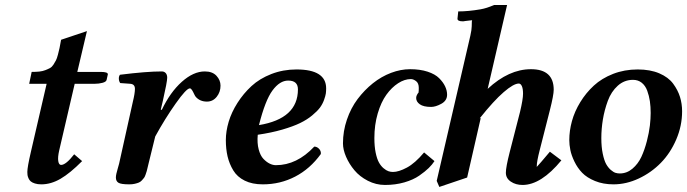

<svg xmlns="http://www.w3.org/2000/svg" viewBox="-20 -718 2713 758"><path d="M102.1 -119.1 164.1 -387.2H95.2L105 -434.1Q122.1 -434.1 135.5 -435.5Q148.9 -437 159.4 -441.2Q169.9 -445.3 177.5 -449.5Q185.1 -453.6 191.2 -463.1Q197.3 -472.7 200.9 -479.7Q204.6 -486.8 208.7 -502.2Q212.9 -517.6 215.1 -528.6Q217.3 -539.6 221.2 -561L323.2 -595.2L285.2 -434.1H377.9Q405.8 -434.1 405.8 -424.8L400.9 -402.8Q399.4 -395 384.8 -391.1Q370.1 -387.2 354 -387.2H274.9L213.9 -125Q207.5 -97.2 210 -82Q212.4 -66.9 221.2 -66.9Q240.2 -66.9 272.9 -108.9L304.2 -82Q256.8 -34.2 219 -12.2Q181.2 9.8 143.1 9.8Q128.4 9.8 117.7 6.3Q106.9 2.9 101.3 -2Q95.7 -6.8 92.5 -14.2Q89.4 -21.5 88.6 -26.9Q87.9 -32.2 87.9 -39.1Q87.9 -58.1 102.1 -119.1Z M614.7 -285.2 618.7 -284.2Q651.9 -354 697.8 -395Q743.7 -436 788.6 -436Q818.8 -436 834.7 -418.7Q850.6 -401.4 850.6 -379.9Q850.6 -354.5 835.4 -335.7Q820.3 -316.9 796.9 -316.9Q770 -316.9 753.4 -335Q750.5 -337.9 746.3 -346.9Q742.2 -356 738 -362.5Q733.9 -369.1 729.5 -369.1Q715.8 -369.1 673.6 -309.3Q631.3 -249.5 592.8 -179.2L566.4 -71.8L563 -57.6Q560.5 -46.9 559.3 -42.5Q558.1 -38.1 554.9 -29.1Q551.8 -20 548.8 -16.1Q545.9 -12.2 540.3 -6.1Q534.7 0 528.1 2.7Q521.5 5.4 512 7.6Q502.4 9.8 490.7 9.8Q457.5 9.8 447.5 3.4Q437.5 -2.9 437.5 -17.1Q437.5 -23.9 439.5 -32.5Q441.4 -41 444.8 -52.5Q448.2 -64 450.2 -71.8L504.4 -315.9Q512.7 -349.6 512.7 -367.2Q512.7 -385.7 494.6 -387.2L454.6 -390.1Q449.7 -397 449.2 -406.7Q448.7 -416.5 453.6 -422.9Q559.1 -436 618.7 -436Q628.4 -436 634.3 -429.4Q640.1 -422.9 640.1 -411.1Q640.1 -395.5 623 -320.3Z M1156.2 -365.2Q1156.2 -399.9 1117.7 -399.9Q1084.5 -399.9 1055.7 -360.8Q1026.9 -321.8 1002.4 -224.1Q1156.2 -249.5 1156.2 -365.2ZM1267.6 -369.1Q1267.6 -358.4 1266.4 -349.1Q1265.1 -339.8 1259.3 -323.5Q1253.4 -307.1 1243.2 -293.2Q1232.9 -279.3 1212.6 -262.5Q1192.4 -245.6 1164.8 -232.2Q1137.2 -218.8 1094.2 -206.3Q1051.3 -193.8 997.6 -186Q994.6 -153.3 1001.2 -128.4Q1007.8 -103.5 1020 -90.8Q1032.2 -78.1 1044.7 -72Q1057.1 -65.9 1069.3 -65.9Q1151.9 -65.9 1220.7 -139.2Q1231.4 -139.2 1239.7 -130.4Q1248 -121.6 1246.6 -109.9Q1204.1 -51.3 1145.3 -20.8Q1086.4 9.8 1017.6 9.8Q975.6 9.8 946 -4.9Q916.5 -19.5 900.9 -45.4Q885.3 -71.3 878.4 -100.6Q871.6 -129.9 871.6 -165Q871.6 -199.7 882.8 -237.3Q894 -274.9 917.5 -311.8Q940.9 -348.6 972.9 -378.2Q1004.9 -407.7 1051.3 -425.8Q1097.7 -443.8 1150.4 -443.8Q1267.6 -443.8 1267.6 -369.1Z M1500 12.2Q1464.4 12.2 1432.1 -4.4Q1399.9 -21 1379.2 -45.9Q1358.4 -70.8 1346.2 -99.1Q1334 -127.4 1334 -151.9Q1334 -200.2 1349.6 -245.8Q1365.2 -291.5 1391.8 -326.9Q1418.5 -362.3 1452.1 -389.2Q1485.8 -416 1523.9 -430.4Q1562 -444.8 1599.1 -444.8Q1638.2 -444.8 1668 -435.1Q1697.8 -425.3 1713.6 -409.4Q1729.5 -393.6 1737.3 -377Q1745.1 -360.4 1745.1 -344.2Q1745.1 -320.8 1722.4 -308.3Q1699.7 -295.9 1682.1 -295.9Q1651.9 -295.9 1637.5 -306.2Q1623 -316.4 1623 -331.1Q1623 -341.8 1633.3 -354H1632.3Q1633.3 -355 1633.3 -371.1Q1633.3 -389.6 1622.6 -397.7Q1611.8 -405.8 1602.1 -405.8Q1577.1 -405.8 1551.8 -389.4Q1526.4 -373 1505.4 -344Q1484.4 -314.9 1471.2 -270Q1458 -225.1 1458 -172.9Q1458 -140.1 1463.1 -115.2Q1468.3 -90.3 1476.1 -76.4Q1483.9 -62.5 1494.4 -53.7Q1504.9 -44.9 1513.7 -42Q1522.5 -39.1 1531.2 -39.1Q1554.2 -39.1 1586.4 -56.4Q1618.7 -73.7 1654.3 -116.2L1695.3 -82Q1686.5 -68.4 1672.6 -54.7Q1658.7 -41 1635.3 -24.7Q1611.8 -8.3 1576.4 2Q1541 12.2 1500 12.2ZM1704.1 -3.9 1836.9 -577.1Q1842.3 -601.6 1842.3 -613.8Q1842.3 -637.7 1844.2 -638.2Q1841.3 -637.7 1830.6 -636.7Q1820.3 -635.3 1814.9 -634.8Q1812 -633.8 1807.1 -633.8Q1786.1 -633.8 1786.1 -644L1789.1 -672.9Q1828.6 -672.9 1877 -681.2Q1901.9 -685.5 1930.2 -698.2H1981.9L1905.3 -367.2Q1988.8 -444.8 2076.2 -444.8Q2166 -444.8 2166 -363.8Q2166 -342.8 2150.9 -283.2L2110.4 -124Q2099.1 -80.1 2099.1 -62V-59.1Q2108.4 -68.4 2150.9 -119.1L2196.3 -85Q2116.2 12.2 2043 12.2Q2016.1 12.2 1996.6 -1Q1977.1 -14.2 1977.1 -36.1Q1977.1 -58.1 1992.2 -117.2L2033.2 -276.9Q2044.9 -326.2 2044.9 -348.1Q2044.9 -367.7 2040.3 -377.9Q2035.6 -388.2 2028.3 -388.2Q2007.8 -388.2 1968.5 -354.2Q1929.2 -320.3 1874 -251L1877.9 -252L1824.2 -17.1L1714.4 20Z M2354 -172.9Q2354 -137.7 2359.6 -111.1Q2365.2 -84.5 2373 -70.3Q2380.9 -56.2 2391.4 -47.1Q2401.9 -38.1 2410.2 -35.6Q2418.5 -33.2 2426.8 -33.2Q2454.6 -33.2 2476.8 -52Q2499 -70.8 2512 -98.6Q2524.9 -126.5 2533.7 -160.6Q2542.5 -194.8 2545.7 -222.4Q2548.8 -250 2548.8 -272Q2548.8 -296.9 2545.7 -318.4Q2542.5 -339.8 2535.2 -359.9Q2527.8 -379.9 2513.4 -391.4Q2499 -402.8 2479 -402.8Q2444.8 -402.8 2418.9 -379.6Q2393.1 -356.4 2379.6 -319.8Q2366.2 -283.2 2360.1 -246.1Q2354 -209 2354 -172.9ZM2227.5 -165Q2227.5 -201.7 2238 -240Q2248.5 -278.3 2271 -314.9Q2293.5 -351.6 2324.5 -380.1Q2355.5 -408.7 2400.4 -426.3Q2445.3 -443.8 2497.6 -443.8Q2546.9 -443.8 2582.8 -428.5Q2618.7 -413.1 2637.5 -387.7Q2656.2 -362.3 2664.6 -335.2Q2672.9 -308.1 2672.9 -278.8Q2672.9 -221.2 2649.7 -167.2Q2626.5 -113.3 2588.9 -75Q2551.3 -36.6 2502 -13.4Q2452.6 9.8 2401.9 9.8Q2361.3 9.8 2329.1 -3.4Q2296.9 -16.6 2278.3 -35.9Q2259.8 -55.2 2247.8 -80.1Q2235.8 -105 2231.7 -125.7Q2227.5 -146.5 2227.5 -165Z"/></svg>

Font: Linux Libertine G
Style: Semibold Italic
Weight: 600
Italic angle: -11.5°
Designer: Philipp H. Poll
Foundry: Philipp H. Poll
Version: Version 5.1.1